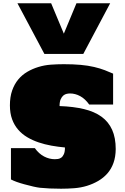

<svg xmlns="http://www.w3.org/2000/svg" viewBox="-20 -1153 770 1182"><path d="M294.9 -1132.8 373 -945.8 450.7 -1132.8H658.2L492.7 -820.8H253.4L87.4 -1132.8ZM692.4 -235.4Q691.9 -187 678.5 -149.7Q665 -112.3 641.1 -85.2Q617.2 -58.1 585 -39.3Q552.7 -20.5 515.6 -9Q478.5 2.4 437.7 5.6Q397 8.8 356 8.8Q281.7 8.8 225.6 2.9Q193.4 -1 129.4 -18.6Q77.1 -32.7 47.4 -48.3V-241.2H194.3Q219.7 -206.1 251.7 -189.5Q283.7 -172.9 317.4 -172.9Q326.2 -172.9 336.9 -174.3Q347.7 -175.8 357.2 -182.6Q366.7 -189.5 373.3 -204.1Q379.9 -218.8 379.9 -245.1Q337.9 -249 296.6 -256.3Q255.4 -263.7 217.8 -276.4Q180.2 -289.1 147.7 -308.3Q115.2 -327.6 91.6 -355Q67.9 -382.3 54.4 -419.2Q41 -456.1 41 -504.4Q41 -556.2 54.7 -595.5Q68.4 -634.8 92 -663.3Q115.7 -691.9 147.7 -710.7Q179.7 -729.5 216.6 -740.7Q253.4 -752 293.2 -754.9Q333 -757.8 372.6 -757.8Q430.2 -757.8 476.3 -753.7Q522.5 -749.5 559.6 -740.7Q596.7 -731.9 625.2 -720.9Q653.8 -710 676.3 -699.7V-509.3H529.3Q504.4 -544.4 473.9 -561Q443.4 -577.6 411.1 -577.6Q402.3 -577.6 391.1 -575.4Q379.9 -573.2 370.1 -565.2Q360.4 -557.1 353.5 -541.7Q346.7 -526.4 346.7 -500Q432.1 -497.1 497.1 -481.4Q562 -465.8 605.2 -434.3Q648.4 -402.8 670.4 -353.8Q692.4 -304.7 692.4 -235.4Z"/></svg>

Font: Holtwood One SC
Style: Regular
Weight: 400
Version: Version 1.000